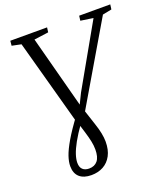

<svg xmlns="http://www.w3.org/2000/svg" viewBox="-162 -856 994 1141"><g transform="rotate(-20 335.0 -285.0)"><path d="M219 172.5Q170.5 172.5 144 148.8Q117.5 125 117.5 79.5Q117.5 52.5 129.2 17.5Q141 -17.5 171 -69Q201 -120.5 256 -194.5L279.5 -212L327.5 -310L549 -701L469.5 -712.5L473.5 -743H670L666 -712.5L608.5 -701L296 -170L265 -139Q227 -85.5 205 -45.5Q183 -5.5 173.5 23.8Q164 53 164 75Q164 103.5 178.8 117.2Q193.5 131 219 131Q254 131 273 107.8Q292 84.5 292 36Q292 11 286.2 -16.2Q280.5 -43.5 269.5 -79.5L252 -136.5L243 -155L93.5 -700.5L35 -712.5L38 -743H270.5L266.5 -713L175.5 -700.5L301 -226L307.5 -209.5L341.5 -106Q353.5 -70.5 359.5 -41Q365.5 -11.5 365.5 13.5Q365.5 65.5 346.5 101Q327.5 136.5 294.5 154.5Q261.5 172.5 219 172.5Z"/></g></svg>

Font: Merriweather 72pt Light
Style: Italic
Weight: 300
Italic angle: -7.8°
Version: Version 2.101